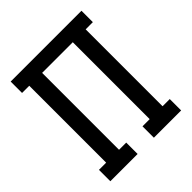

<svg xmlns="http://www.w3.org/2000/svg" viewBox="-200 -868 1001 1001"><g transform="rotate(-45 300.0 -367.5)"><path d="M39 0V-84H92V-651H39V-735H561V-651H508V-84H561V0H360V-84H413V-651H187V-84H240V0Z"/></g></svg>

Font: Iosevka Curly Slab MdEx
Style: Regular
Weight: 500
Width: 7
Monospace: yes
Designer: Belleve Invis
Foundry: Belleve Invis
Version: Version 11.1.0; ttfautohint (v1.8.3)